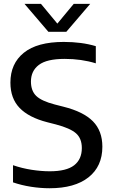

<svg xmlns="http://www.w3.org/2000/svg" viewBox="-20 -967 585 996"><path d="M237.5 9.5Q190 9.5 140.5 1.8Q91 -6 47.5 -21V-110Q94 -94 144 -86.2Q194 -78.5 238 -78.5Q324.5 -78.5 364.5 -109.5Q404.5 -140.5 404.5 -199Q404.5 -249 374.2 -275.5Q344 -302 270 -321.5L225 -333Q129.5 -357.5 81.8 -407Q34 -456.5 34 -538.5Q34 -637 103.5 -693.2Q173 -749.5 311 -749.5Q404 -749.5 477 -727.5V-638.5Q402.5 -661.5 315.5 -661.5Q222.5 -661.5 181.5 -630.2Q140.5 -599 140.5 -544Q140.5 -496 167.8 -469.5Q195 -443 264 -425L309 -413.5Q413 -387.5 462 -337.8Q511 -288 511 -206Q511 -104 439.2 -47.2Q367.5 9.5 237.5 9.5ZM231 -802 107 -947H192.5L277.5 -844.5L362.5 -947H448L324 -802Z"/></svg>

Font: Encode Sans Md
Style: Regular
Weight: 500
Designer: Multiple Designers
Foundry: Impallari Type
Version: Version 3.002; ttfautohint (v1.8.3) -l 8 -r 50 -G 200 -x 14 